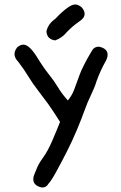

<svg xmlns="http://www.w3.org/2000/svg" viewBox="-20 -710 540 860"><path d="M227 -529Q190 -534 188 -570Q196 -604 228 -626Q289 -690 316 -690Q331 -690 346 -677Q359 -662 359 -648Q359 -629 334 -613Q305 -593 280 -567Q258 -540 227 -529ZM168 130Q129 122 129 92Q129 82 134 70.5Q139 59 143 49Q151 26 172.5 -3.5Q194 -33 214 -79.5Q234 -126 249 -164Q214 -219 196 -244Q178 -269 151 -304Q124 -339 107 -367.5Q90 -396 62 -433Q45 -450 45 -468Q45 -482 57 -498Q71 -510 85 -510Q111 -510 146 -454Q174 -408 198.5 -377.5Q223 -347 240 -318.5Q257 -290 284 -260Q302 -282 312 -308Q322 -334 336 -373.5Q350 -413 393 -485Q403 -501 423 -501Q462 -493 462 -465Q462 -453 454 -437Q430 -395 413 -348Q404 -318 388 -285.5Q372 -253 358.5 -215Q345 -177 323.5 -126Q302 -75 278.5 -29Q255 17 232 59Q209 101 197 113Q188 130 168 130Z"/></svg>

Font: Xiaolai Mono SC
Style: Regular
Weight: 400
Monospace: yes
Designer: LXGW / Nozomi Seto
Version: Version 3.113;September 30, 2024